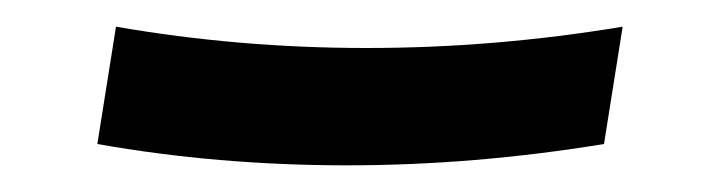

<svg xmlns="http://www.w3.org/2000/svg" viewBox="-20 -404 540 144"><path d="M240 -280Q192 -280 145 -284Q98 -288 53 -296L67 -384Q113 -376 160 -372Q207 -368 255 -368Q303 -368 351 -372Q399 -376 447 -384L433 -296Q384 -288 336 -284Q288 -280 240 -280Z"/></svg>

Font: Iosevka Term Curly SmBd Obl
Style: Regular
Weight: 600
Italic angle: -9°
Designer: Belleve Invis
Foundry: Belleve Invis
Version: Version 32.3.0